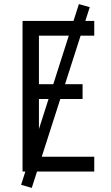

<svg xmlns="http://www.w3.org/2000/svg" viewBox="-20 -837 540 937"><path d="M90 0H440V-72H170V-354H383V-426H170V-663H440V-735H90ZM135 80 418 -802 365 -817 83 65Z"/></svg>

Font: Iosevka SS09
Style: Regular
Weight: 400
Monospace: yes
Designer: Belleve Invis
Foundry: Belleve Invis
Version: Version 5.2.1; ttfautohint (v1.8.3)